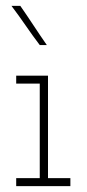

<svg xmlns="http://www.w3.org/2000/svg" viewBox="-20 -632 294 652"><path d="M219 0V-27H143V-375H35V-348H115V-27H35V0ZM139 -479Q116 -512 94 -545.5Q72 -579 49 -612H19Q44 -579 67 -545.5Q90 -512 115 -479Z"/></svg>

Font: Josefin Slab Thin Light
Style: Regular
Weight: 300
Version: Version 2.000